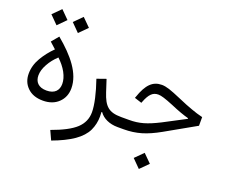

<svg xmlns="http://www.w3.org/2000/svg" viewBox="-145 -929 1720 1434"><g transform="rotate(20 715.0 -211.5)"><path d="M122.6 -558.6 186.5 -623 122.6 -687 58.6 -623ZM292.5 -558.6 356.9 -623 292.5 -687 228.5 -623ZM218.3 5.4C269.5 5.4 311 -9.8 341.8 -39.6C372.6 -69.3 388.2 -107.4 388.2 -153.8C388.2 -272 297.4 -381.8 171.4 -486.3L124 -429.7C139.6 -416.5 156.2 -401.4 173.3 -385.3C139.6 -352.5 110.8 -315.9 86.9 -275.4C63 -234.9 50.8 -192.4 50.8 -148.4C50.8 -104 65.4 -67.4 95.2 -38.6C125 -9.3 166 5.4 218.3 5.4ZM218.3 -74.7C153.3 -74.7 123.5 -110.4 123.5 -161.1C123.5 -189 132.3 -218.8 149.9 -250.5C167 -282.2 189.9 -311 218.3 -337.4C247.1 -310.5 270.5 -281.7 287.6 -250.5C304.7 -218.8 313 -189 313 -161.1C313 -110.4 283.2 -74.7 218.3 -74.7Z M539.1 -285.2C573.7 -185.1 593.8 -96.7 593.8 -38.6C593.8 12.7 574.7 55.7 536.6 91.3C498 127 434.6 160.2 346.2 191.9L379.4 264.2C447.3 239.3 502.9 211.9 546.4 182.1C589.4 151.9 619.1 119.1 636.2 83.5C652.8 47.9 661.1 9.8 661.1 -30.3C661.1 -41.5 660.6 -52.7 659.7 -64.5L664.6 -65.9C693.4 -24.4 746.6 0 811 0H812V-79.6H811C711.4 -79.6 674.8 -114.7 642.1 -214.4L610.8 -310.5Z M1067.4 239.7 1131.8 175.3 1067.4 111.3 1003.4 175.3ZM1015.6 -409.7C943.4 -409.7 898.4 -365.7 861.8 -258.3L858.4 -249.5L916 -231L919.4 -239.7C945.3 -306.6 971.7 -332.5 1015.1 -332.5C1038.1 -332.5 1071.3 -322.3 1138.2 -294.9C1198.2 -269 1242.2 -253.4 1283.2 -242.2V-237.3L1107.4 -145C1011.7 -96.7 953.6 -79.6 873 -79.6H812C802.7 -79.6 797.9 -66.4 797.9 -40C797.9 -13.2 802.7 0 812 0H859.9C908.2 0 954.1 -6.3 997.6 -19C1041 -31.7 1087.9 -52.7 1139.2 -81.5L1379.4 -217.3V-286.1C1348.6 -293.5 1318.4 -302.7 1288.1 -314C1257.3 -324.7 1220.7 -339.4 1177.2 -358.4C1131.8 -377.9 1097.7 -391.6 1074.7 -398.9C1051.8 -406.2 1031.7 -409.7 1015.6 -409.7Z"/></g></svg>

Font: Estedad Regular
Style: Regular
Weight: 400
Designer: Amin Abedi
Version: Version 7.3